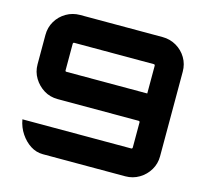

<svg xmlns="http://www.w3.org/2000/svg" viewBox="-104 -839 1035 959"><g transform="rotate(15 414.0 -360.0)"><path d="M196 0Q161 0 131.5 -19Q102 -38 80.5 -70Q59 -102 52 -142H615Q618 -142 619.5 -144Q621 -146 621 -148V-279Q621 -281 619.5 -283Q618 -285 615 -285H196Q156 -285 124.5 -304.5Q93 -324 73.5 -356Q54 -388 54 -427V-579Q54 -618 73 -650Q92 -682 124.5 -701Q157 -720 196 -720H622Q661 -720 693.5 -701Q726 -682 745 -650Q764 -618 764 -579V-141Q764 -103 745 -71Q726 -39 693.5 -19.5Q661 0 622 0H196ZM203 -428H621V-572Q621 -574 619.5 -576Q618 -578 615 -578H203Q200 -578 198.5 -576Q197 -574 197 -572V-434Q197 -431 198.5 -429.5Q200 -428 203 -428Z"/></g></svg>

Font: Orbitron ExtraBold
Style: Regular
Weight: 800
Designer: Matt McInerney
Foundry: The League of Moveable Type
Version: Version 2.001